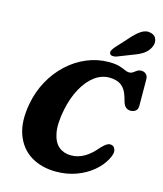

<svg xmlns="http://www.w3.org/2000/svg" viewBox="-138 -1057 992 1172"><g transform="rotate(15 358.0 -470.5)"><path d="M620.5 -228.5Q634 -223 639 -202.2Q644 -181.5 623.5 -144Q600 -100 556.5 -64Q513 -28 454.5 -6.5Q396 15 327 15Q235.5 15 168.5 -26Q101.5 -67 72.2 -146.8Q43 -226.5 64.5 -342.5Q79.5 -423 117 -491Q154.5 -559 209 -609.2Q263.5 -659.5 330 -687.2Q396.5 -715 468.5 -715Q509 -715 533.5 -707.8Q558 -700.5 573.5 -693Q589 -685.5 602 -685.5Q616 -685.5 626 -693Q636 -700.5 647 -707.8Q658 -715 673.5 -715Q691.5 -715 703.2 -703.5Q715 -692 715 -671.5L716 -506Q716 -483 703 -472.5Q690 -462 671 -462Q635.5 -462 623 -503L613 -536.5Q599 -582.5 570.8 -603.2Q542.5 -624 495.5 -624Q445 -624 401.5 -591Q358 -558 326 -499.2Q294 -440.5 278 -362.5Q259.5 -270.5 270.5 -213.5Q281.5 -156.5 313.2 -130.5Q345 -104.5 389.5 -104.5Q434.5 -104.5 474 -127.5Q513.5 -150.5 549 -194Q571 -217.5 587.2 -226.5Q603.5 -235.5 620.5 -228.5ZM546 -884.5Q577.5 -921.5 608 -941.8Q638.5 -962 671.5 -952.5Q699 -944 705.5 -919Q712 -894 698 -868Q684 -842.5 660.8 -826.5Q637.5 -810.5 597 -796L504 -759.5Q490.5 -755 478.2 -756.2Q466 -757.5 461.5 -766.5Q456.5 -776 462.2 -787Q468 -798 478 -810Z"/></g></svg>

Font: Fraunces 9pt SuperSoft
Style: Bold Italic
Weight: 700
Italic angle: -16°
Version: Version 1.000;[b76b70a41]